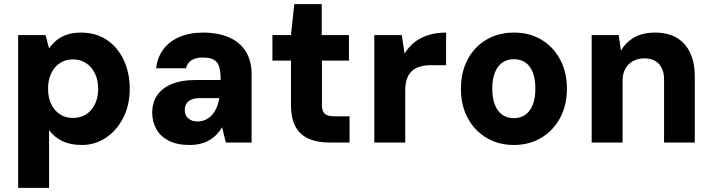

<svg xmlns="http://www.w3.org/2000/svg" viewBox="-20 -691 3458 931"><path d="M68 220V-521H201L218 -456Q233 -478 254 -495.5Q275 -513 304.5 -523Q334 -533 372 -533Q445 -533 498 -497.5Q551 -462 580 -400Q609 -338 609 -260Q609 -181 577.5 -119.5Q546 -58 493.5 -23Q441 12 377 12Q321 12 282 -7Q243 -26 218 -60V220ZM334 -119Q369 -119 396.5 -136Q424 -153 440 -185Q456 -217 456 -260Q456 -303 440 -335.5Q424 -368 396.5 -385.5Q369 -403 334 -403Q298 -403 271 -385.5Q244 -368 228.5 -336Q213 -304 213 -261Q213 -217 228.5 -185.5Q244 -154 271 -136.5Q298 -119 334 -119Z M899 12Q838 12 797.5 -9Q757 -30 737.5 -66Q718 -102 718 -145Q718 -191 740.5 -226.5Q763 -262 810.5 -282.5Q858 -303 930 -303H1050Q1050 -341 1043.5 -365Q1037 -389 1018.5 -400.5Q1000 -412 963 -412Q930 -412 909 -399Q888 -386 882 -360H737Q743 -412 771.5 -451Q800 -490 849.5 -511.5Q899 -533 964 -533Q1037 -533 1090 -510Q1143 -487 1171.5 -442Q1200 -397 1200 -330V0H1075L1057 -74Q1046 -55 1030.5 -39Q1015 -23 995.5 -11.5Q976 0 952 6Q928 12 899 12ZM937 -102Q958 -102 976 -110Q994 -118 1007.5 -133Q1021 -148 1030 -168.5Q1039 -189 1043 -213V-215H948Q924 -215 908 -208Q892 -201 884 -188.5Q876 -176 876 -159Q876 -140 884 -127.5Q892 -115 906 -108.5Q920 -102 937 -102Z M1575 0Q1520 0 1478.5 -17.5Q1437 -35 1414 -75Q1391 -115 1391 -184V-397H1301V-521H1391L1407 -671H1540V-521H1672V-397H1541V-182Q1541 -152 1554.5 -139.5Q1568 -127 1601 -127H1675V0Z M1795 0V-521H1928L1942 -431Q1962 -465 1991.5 -487.5Q2021 -510 2059 -521.5Q2097 -533 2143 -533V-375H2069Q2043 -375 2020 -369Q1997 -363 1980 -349Q1963 -335 1954 -311Q1945 -287 1945 -251V0Z M2471 12Q2397 12 2338.5 -23Q2280 -58 2247.5 -119.5Q2215 -181 2215 -261Q2215 -341 2247.5 -402.5Q2280 -464 2338.5 -498.5Q2397 -533 2472 -533Q2548 -533 2605.5 -498.5Q2663 -464 2696 -402.5Q2729 -341 2729 -261Q2729 -181 2696 -119.5Q2663 -58 2605 -23Q2547 12 2471 12ZM2471 -118Q2503 -118 2526.5 -134Q2550 -150 2563 -182Q2576 -214 2576 -261Q2576 -308 2563.5 -340Q2551 -372 2527.5 -388Q2504 -404 2472 -404Q2440 -404 2416.5 -388Q2393 -372 2380 -340Q2367 -308 2367 -261Q2367 -214 2380 -182Q2393 -150 2416.5 -134Q2440 -118 2471 -118Z M2849 0V-521H2980L2991 -445Q3013 -485 3054.5 -509Q3096 -533 3156 -533Q3218 -533 3261 -508Q3304 -483 3326.5 -435Q3349 -387 3349 -320V0H3200V-306Q3200 -353 3175.5 -380.5Q3151 -408 3104 -408Q3075 -408 3051 -395.5Q3027 -383 3013 -359Q2999 -335 2999 -300V0Z"/></svg>

Font: DM Sans 10pt Black
Style: Regular
Weight: 900
Version: Version 4.004;gftools[0.9.30]